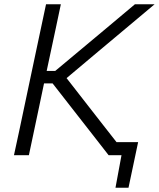

<svg xmlns="http://www.w3.org/2000/svg" viewBox="-20 -733 750 907"><path d="M46 0Q59 -59 70.8 -114.8Q82.5 -170.5 96.5 -236.5L146.5 -473Q161 -540.5 172.8 -596.8Q184.5 -653 197.5 -713H267.5Q255 -653.5 243 -597Q231 -540.5 216.5 -473L200.5 -398H241L392.5 -524.5Q445.5 -568.5 497.2 -612Q549 -655.5 617.5 -713H710.5Q641.5 -655 575.5 -599.8Q509.5 -544.5 445 -490.5L294.5 -364L400 -228.5Q429.5 -190.5 464.2 -146.2Q499 -102 530.5 -61.5H632.5Q627 -35 621 -7Q615 21 609.5 47.5Q604 74.5 598.2 101Q592.5 127.5 587 154H525.5L554 0H493Q452 -52.5 416 -98.8Q380 -145 345.5 -189L228.5 -339H188L166.5 -236.5Q152.5 -170.5 140.8 -114.8Q129 -59 116.5 0Z"/></svg>

Font: Commissioner Light
Style: Italic
Weight: 300
Italic angle: -12°
Designer: Kostas Bartsokas
Foundry: Kostas Bartsokas
Version: Version 1.000; ttfautohint (v1.8.3)